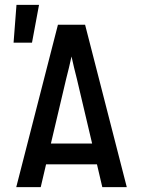

<svg xmlns="http://www.w3.org/2000/svg" viewBox="-20 -772 590 792"><path d="M47 0 219 -670H331L503 0H402L380 -94H170L148 0ZM360 -180 297 -447Q291 -470 285.5 -493Q280 -516 275 -539Q270 -516 264.5 -493Q259 -470 253 -447L190 -180ZM36 -596 48 -752H141L112 -596Z"/></svg>

Font: Lode Dark Term
Style: Bold
Weight: 700
Monospace: yes
Designer: Belleve Invis
Foundry: Belleve Invis
Version: Version 29.2.0